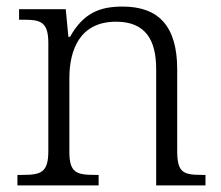

<svg xmlns="http://www.w3.org/2000/svg" viewBox="-20 -564 672 584"><path d="M33 0H280V-32H270C213 -32 191 -38 191 -102V-326C191 -414 224 -498 333 -498C423 -498 455 -442 455 -354V0H605V-32H595C537 -32 519 -39 519 -105V-353C519 -485 462 -544 353 -544C284 -544 234 -525 193 -452H188L180 -536H38V-504H53C104 -504 127 -497 127 -433V-105C127 -39 105 -32 47 -32H33Z"/></svg>

Font: Noto Serif Georgian Light
Style: Regular
Weight: 300
Designer: Monotype Design Team, Akaki Razmadze
Foundry: Google LLC
Version: Version 2.003